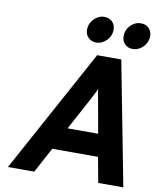

<svg xmlns="http://www.w3.org/2000/svg" viewBox="-98 -994 885 1070"><g transform="rotate(10 345.0 -459.0)"><path d="M21 0 402.5 -700H539L674 0H532L505.5 -143H246.5L170 0ZM311 -270H484L450 -460Q448.5 -466 446.5 -477.2Q444.5 -488.5 443 -499.5Q441.5 -510.5 441 -516Q438.5 -510 433.5 -499.8Q428.5 -489.5 423.2 -479.2Q418 -469 414.5 -462.5ZM591.5 -768.5Q562.5 -768.5 545.8 -786.5Q529 -804.5 529 -830Q529 -866 554.2 -891.8Q579.5 -917.5 612 -917.5Q641 -917.5 658 -899.8Q675 -882 675 -856Q675 -831.5 662.8 -811.8Q650.5 -792 631.5 -780.2Q612.5 -768.5 591.5 -768.5ZM384.5 -768.5Q356.5 -768.5 339.2 -786.5Q322 -804.5 322 -830Q322 -854.5 334.2 -874.2Q346.5 -894 365.2 -905.8Q384 -917.5 404 -917.5Q434 -917.5 451 -899.8Q468 -882 468 -856Q468 -819.5 442.2 -794Q416.5 -768.5 384.5 -768.5Z"/></g></svg>

Font: Overpass ExtraBold
Style: Italic
Weight: 800
Italic angle: -10°
Designer: Delve Withrington, Dave Bailey, Thomas Jockin
Foundry: Delve Fonts LLC
Version: Version 4.000